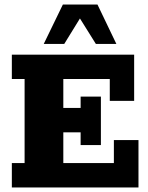

<svg xmlns="http://www.w3.org/2000/svg" viewBox="-20 -823 652 843"><path d="M32 0V-107H88V-476H32V-583H569V-380H462V-476H258V-349H334V-399H423V-186H334V-242H258V-107H480V-208H588V0ZM172 -630 256 -803H408L491 -630H401L331 -742L262 -630Z"/></svg>

Font: Rokkitt SemiBold ExtraBold
Style: Regular
Weight: 800
Version: Version 3.103